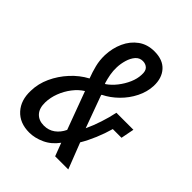

<svg xmlns="http://www.w3.org/2000/svg" viewBox="-210 -857 982 982"><g transform="rotate(45 281.0 -365.5)"><path d="M171 8Q102 8 62.5 -35.5Q23 -79 26 -150Q27 -201 49.5 -250Q72 -299 109.5 -340Q147 -381 194 -406Q181 -440 172.5 -474Q164 -508 165 -546Q167 -598 187 -642Q207 -686 243.5 -712.5Q280 -739 331 -739Q392 -739 423.5 -704Q455 -669 453 -611Q451 -566 429.5 -523Q408 -480 373 -445.5Q338 -411 297 -391L296 -387L360 -212Q377 -248 392 -293.5Q407 -339 415 -379H538L524 -307H461Q449 -264 430.5 -220Q412 -176 391 -141L446 0H351L324 -71Q294 -30 252.5 -11Q211 8 171 8ZM268 -443H272Q298 -461 319.5 -488.5Q341 -516 354.5 -547Q368 -578 369 -607Q371 -637 357.5 -649.5Q344 -662 324 -662Q300 -662 284.5 -644Q269 -626 261 -599Q253 -572 252 -545Q251 -519 255.5 -494Q260 -469 268 -443ZM120 -160Q119 -116 140.5 -93Q162 -70 199 -70Q233 -70 258.5 -88.5Q284 -107 299 -139L223 -344Q194 -326 171 -296Q148 -266 134.5 -230.5Q121 -195 120 -160Z"/></g></svg>

Font: Mona Sans Condensed Medium
Style: Italic
Weight: 500
Width: 3
Italic angle: -11.7°
Designer: Deni Anggara
Foundry: GitHub
Version: Version 1.001; ttfautohint (v1.8.4.7-5d5b);gftools[0.9.31]